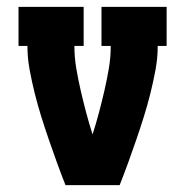

<svg xmlns="http://www.w3.org/2000/svg" viewBox="-20 -540 540 560"><path d="M171 0Q158 -33 146 -66Q134 -99 122.5 -132.5Q111 -166 100.5 -199.5Q90 -233 81.5 -267Q73 -301 66.5 -336Q60 -371 60 -406H34V-520H224V-406H197Q197 -373 202.5 -340.5Q208 -308 215.5 -275.5Q223 -243 231.5 -211Q240 -179 250 -148Q260 -179 268.5 -211Q277 -243 284.5 -275.5Q292 -308 297.5 -340.5Q303 -373 303 -406H276V-520H466V-406H440Q440 -371 433.5 -336Q427 -301 418.5 -267Q410 -233 399.5 -199.5Q389 -166 377.5 -132.5Q366 -99 354 -66Q342 -33 329 0Z"/></svg>

Font: Iosevka Curly Slab Heavy
Style: Regular
Weight: 900
Monospace: yes
Designer: Belleve Invis
Foundry: Belleve Invis
Version: Version 22.1.2; ttfautohint (v1.8.4)